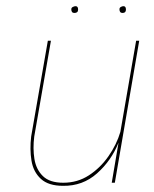

<svg xmlns="http://www.w3.org/2000/svg" viewBox="-20 -592 500 622"><path d="M91 -150 145 -460H135L81 -150Q76 -108 82 -71.5Q88 -35 112.5 -12.5Q137 10 184 10Q248 11 294.5 -30.5Q341 -72 364 -130L342 0H352L431 -460H421L370 -165Q358 -124 331.5 -86Q305 -48 268 -24Q231 0 185 0Q141 0 119 -21.5Q97 -43 91.5 -77Q86 -111 91 -150ZM367 -562Q367 -550 377 -550Q388 -550 388 -561Q388 -572 380 -572Q376 -572 371.5 -569.5Q367 -567 367 -562ZM211 -562Q211 -550 221 -550Q233 -550 233 -561Q233 -572 225 -572Q221 -572 216 -569.5Q211 -567 211 -562Z"/></svg>

Font: Jost* 200 Hairline Italic
Style: Italic
Weight: 100
Italic angle: -10°
Version: Version 3.200; ttfautohint (v0.97) -l 8 -r 50 -G 200 -x 14 -